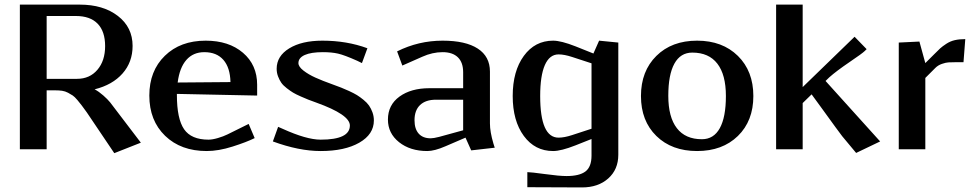

<svg xmlns="http://www.w3.org/2000/svg" viewBox="-20 -653 4268 840"><path d="M66.9 0V-632.8H329.1Q431.2 -632.8 495.6 -583.3Q560.1 -533.7 560.1 -452.1Q560.1 -381.3 516.1 -331.5Q472.2 -281.7 394 -262.2Q412.6 -252.4 431.9 -235.4Q451.2 -218.3 461.9 -205.1L596.2 -28.8L480 17.1L359.9 -161.1Q344.2 -182.6 337.4 -191.9Q330.6 -201.2 318.6 -215.3Q306.6 -229.5 298.3 -235.1Q290 -240.7 277.6 -247.3Q265.1 -253.9 251.5 -255.9Q237.8 -257.8 220.2 -257.8H184.1V0ZM312 -583H184.1V-308.1H316.9Q372.6 -308.1 406.2 -347.7Q439.9 -387.2 439.9 -451.2Q439.9 -515.6 407.2 -549.3Q374.5 -583 312 -583Z M757.3 -292 988.3 -293.9Q986.8 -357.4 957.3 -391.1Q927.7 -424.8 874 -424.8Q825.2 -424.8 795.4 -390.9Q765.6 -356.9 757.3 -292ZM753.9 -242.2V-237.8Q753.9 -133.3 785.4 -87.6Q816.9 -42 892.1 -42Q909.2 -42 933.3 -49.1Q957.5 -56.2 975.1 -64.9L1067.9 -110.8L1094.2 -48.8Q1058.6 -31.2 997.3 -11.7Q936 7.8 884.3 7.8Q771.5 7.8 702.4 -58.8Q633.3 -125.5 633.3 -234.9Q633.3 -342.8 701.2 -408.9Q769 -475.1 879.9 -475.1Q981 -475.1 1043 -422.1Q1105 -369.1 1105 -282.2V-234.9Z M1173.8 -34.2 1196.8 -98.1 1215.8 -89.8Q1320.8 -42 1382.8 -42Q1510.7 -42 1510.7 -104Q1510.7 -151.4 1363.8 -204.1Q1339.8 -212.9 1328.9 -217Q1317.9 -221.2 1295.9 -231Q1273.9 -240.7 1262.2 -247.8Q1250.5 -254.9 1234.6 -267.1Q1218.8 -279.3 1210.7 -291Q1202.6 -302.7 1196.5 -318.6Q1190.4 -334.5 1190.4 -352.1Q1190.4 -407.7 1245.4 -441.4Q1300.3 -475.1 1390.6 -475.1Q1497.1 -475.1 1587.4 -441.9L1563.5 -377L1542.5 -387.2Q1486.8 -412.1 1458.7 -418.5Q1430.7 -424.8 1392.6 -424.8Q1340.8 -424.8 1313.2 -412.4Q1285.6 -399.9 1285.6 -377Q1285.6 -361.3 1307.6 -344.2Q1329.6 -327.1 1359.9 -313.5Q1390.1 -299.8 1436.5 -283.2Q1459 -274.9 1472.4 -269.8Q1485.8 -264.6 1507.1 -254.9Q1528.3 -245.1 1541.5 -237.1Q1554.7 -229 1570.3 -216.3Q1585.9 -203.6 1594.7 -190.9Q1603.5 -178.2 1609.6 -161.4Q1615.7 -144.5 1615.7 -126Q1615.7 -65.4 1552 -28.8Q1488.3 7.8 1382.8 7.8Q1288.1 7.8 1173.8 -34.2Z M1916.5 -475.1Q2017.1 -475.1 2070.3 -440.4Q2123.5 -405.8 2123.5 -339.8V-112.8Q2123.5 -76.7 2138.7 -24.9L2144.5 -6.8L2041.5 4.9L2016.6 -50.8L1929.2 -13.2Q1880.9 7.8 1849.6 7.8Q1774.4 7.8 1725.8 -31Q1677.2 -69.8 1677.2 -129.9Q1677.2 -193.8 1727.8 -230.5Q1778.3 -267.1 1858.4 -267.1H2006.3V-336.9Q2006.3 -379.9 1983.2 -402.3Q1960 -424.8 1916.5 -424.8Q1872.1 -424.8 1827.6 -404.8L1740.2 -366.2L1717.3 -428.2Q1811 -475.1 1916.5 -475.1ZM2006.3 -83V-216.8H1887.2Q1842.3 -216.8 1817.9 -193.6Q1793.5 -170.4 1793.5 -127Q1793.5 -88.9 1811.8 -68.4Q1830.1 -47.9 1864.3 -47.9Q1877 -47.9 1901.4 -54.2Z M2685.1 23.9Q2685.1 88.4 2641.1 127.7Q2597.2 167 2525.9 167L2287.1 166V100.1Q2302.2 100.1 2364.5 108.6Q2426.8 117.2 2459 117.2Q2514.6 117.2 2541.3 97.2Q2567.9 77.1 2567.9 27.8V-44.9L2498 -17.1Q2434.6 7.8 2399.9 7.8Q2320.3 7.8 2271.7 -58.3Q2223.1 -124.5 2223.1 -232.9Q2223.1 -341.8 2271.7 -408.4Q2320.3 -475.1 2399.9 -475.1Q2434.6 -475.1 2498 -450.2L2576.2 -418.9L2601.1 -475.1L2685.1 -466.8ZM2567.9 -89.8V-376L2482.9 -403.8Q2448.7 -415 2423.8 -415Q2384.3 -415 2363.8 -368.4Q2343.3 -321.8 2343.3 -232.9Q2343.3 -50.8 2423.8 -50.8Q2448.7 -50.8 2482.9 -62Z M3050.8 -43.9Q3102.5 -43.9 3129.2 -92.3Q3155.8 -140.6 3155.8 -232.9Q3155.8 -326.2 3118.4 -374.5Q3081.1 -422.9 3008.8 -422.9Q2957 -422.9 2930.4 -374.5Q2903.8 -326.2 2903.8 -233.9Q2903.8 -140.6 2941.2 -92.3Q2978.5 -43.9 3050.8 -43.9ZM2851.6 -408.4Q2918.9 -475.1 3029.8 -475.1Q3140.6 -475.1 3208.3 -408.4Q3275.9 -341.8 3275.9 -232.9Q3275.9 -124 3208.3 -58.1Q3140.6 7.8 3029.8 7.8Q2918.9 7.8 2851.6 -58.1Q2784.2 -124 2784.2 -232.9Q2784.2 -341.8 2851.6 -408.4Z M3375.5 0V-632.8H3491.7V-272L3718.8 -492.2L3771.5 -438L3763.7 -430.2Q3752.9 -419.4 3696 -380.9Q3639.2 -342.3 3608.4 -314.9L3591.8 -298.8L3830.6 -34.2L3725.6 16.1L3664.6 -57.1Q3660.2 -62 3634.8 -97.2Q3609.4 -132.3 3576.4 -177.7Q3543.5 -223.1 3530.8 -240.2L3491.7 -202.1V0Z M4195.3 -380.9H4163.1Q4141.6 -380.9 4129.6 -380.1Q4117.7 -379.4 4100.8 -373.5Q4084 -367.7 4072.3 -356L4028.3 -312V0H3912.1V-466.8L4002.4 -471.2L4028.3 -377L4066.4 -415Q4083.5 -432.6 4093.3 -441.4Q4103 -450.2 4120.1 -461.4Q4137.2 -472.7 4157.2 -477.3Q4177.2 -481.9 4203.1 -481.9Z"/></svg>

Font: Resagokr
Style: Bold
Weight: 600
Designer: gluk
Foundry: gluk
Version: Version 0.95